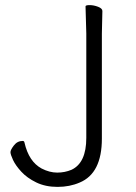

<svg xmlns="http://www.w3.org/2000/svg" viewBox="-20 -720 532 752"><path d="M381 -677 379 -588V-177Q379 -41 292 -5Q253 12 205.5 12Q158 12 122 -5.5Q86 -23 63.5 -47.5Q41 -72 31 -93.5Q21 -115 21 -124Q21 -133 34.5 -150.5Q48 -168 69 -168Q75 -168 76 -161Q93 -87 143 -60Q174 -44 204 -44Q234 -44 260 -55Q318 -82 318 -180V-589L315 -695Q315 -700 331 -700Q347 -700 364 -693.5Q381 -687 381 -677Z"/></svg>

Font: ToneOZ-Pinyin-WenKai-Light
Style: Light
Weight: 300
Designer: Fontworks Inc.
Foundry: ToneOZ
Version: Version 0.240331